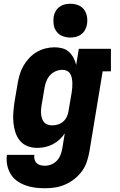

<svg xmlns="http://www.w3.org/2000/svg" viewBox="-20 -780 640 1023"><path d="M219 223Q192 223 165.5 219.5Q139 216 114.5 207Q90 198 69.5 183Q49 168 36 146Q23 124 18 97.5Q13 71 17 45H163Q161 57 164 69Q167 81 175 89Q183 97 195 100Q207 103 219 103Q237 103 254 96Q271 89 283.5 75.5Q296 62 302.5 45Q309 28 312 11L325 -69Q313 -51 296.5 -36Q280 -21 260.5 -11Q241 -1 220 3.5Q199 8 178 8Q151 8 126.5 -1.5Q102 -11 86 -30.5Q70 -50 62 -75Q54 -100 51.5 -126.5Q49 -153 51 -180.5Q53 -208 57 -235L74 -335Q78 -359 85 -383Q92 -407 105 -429.5Q118 -452 136 -471Q154 -490 176 -503Q198 -516 222.5 -522Q247 -528 271 -528Q292 -528 312.5 -522.5Q333 -517 347.5 -503.5Q362 -490 371.5 -472Q381 -454 386 -434L400 -520H571V-400H527L456 30Q451 57 442 83.5Q433 110 416 133Q399 156 376 174Q353 192 326.5 203.5Q300 215 273 219Q246 223 219 223ZM259 -112Q274 -112 289.5 -117Q305 -122 317 -132.5Q329 -143 336 -158Q343 -173 345 -188L362 -288Q364 -301 365 -314Q366 -327 365.5 -339.5Q365 -352 362.5 -364.5Q360 -377 354 -387Q348 -397 337 -402.5Q326 -408 313 -408Q295 -408 278 -401Q261 -394 248 -380.5Q235 -367 228 -350Q221 -333 218 -316L201 -216Q199 -204 198.5 -191.5Q198 -179 199.5 -167.5Q201 -156 205 -145.5Q209 -135 216.5 -127Q224 -119 235.5 -115.5Q247 -112 259 -112ZM355 -580Q333 -580 313.5 -587.5Q294 -595 281.5 -611.5Q269 -628 266 -649Q263 -670 266 -692Q269 -707 276.5 -720.5Q284 -734 297 -743.5Q310 -753 325 -756.5Q340 -760 355 -760Q376 -760 396 -752.5Q416 -745 428 -728.5Q440 -712 443.5 -691Q447 -670 443 -648Q440 -633 432.5 -619.5Q425 -606 412 -596.5Q399 -587 384 -583.5Q369 -580 355 -580Z"/></svg>

Font: Iosevka Etoile Heavy Oblique
Style: Regular
Weight: 900
Italic angle: -9°
Designer: Belleve Invis
Foundry: Belleve Invis
Version: Version 15.5.2; ttfautohint (v1.8.4)